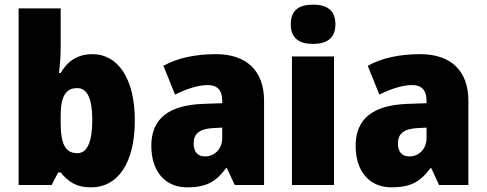

<svg xmlns="http://www.w3.org/2000/svg" viewBox="-20 -796 2094 826"><path d="M241 -588V-760H60V0H202L230 -54H241C273 -16 305 10 372 10C486 10 560 -93 560 -278C560 -460 486 -563 378 -563C312 -563 269 -531 241 -482H234C238 -520 241 -556 241 -588ZM312 -417C356 -417 377 -371 377 -280C377 -185 355 -137 313 -137C260 -137 241 -178 241 -269V-298C241 -380 262 -417 312 -417Z M909 -563C818 -563 743 -546 683 -513L733 -389C785 -415 834 -430 874 -430C913 -430 936 -410 936 -362V-352L851 -349C708 -343 631 -287 631 -169C631 -59 690 10 785 10C869 10 910 -15 953 -73H956L990 0H1116V-363C1116 -494 1038 -563 909 -563ZM898 -245 936 -247V-202C936 -155 903 -123 862 -123C832 -123 813 -141 813 -179C813 -220 837 -242 898 -245Z M1327 -776C1269 -776 1231 -755 1231 -691C1231 -629 1270 -607 1327 -607C1382 -607 1423 -629 1423 -691C1423 -755 1383 -776 1327 -776ZM1417 -553H1236V0H1417Z M1788 -563C1697 -563 1622 -546 1562 -513L1612 -389C1664 -415 1713 -430 1753 -430C1792 -430 1815 -410 1815 -362V-352L1730 -349C1587 -343 1510 -287 1510 -169C1510 -59 1569 10 1664 10C1748 10 1789 -15 1832 -73H1835L1869 0H1995V-363C1995 -494 1917 -563 1788 -563ZM1777 -245 1815 -247V-202C1815 -155 1782 -123 1741 -123C1711 -123 1692 -141 1692 -179C1692 -220 1716 -242 1777 -245Z"/></svg>

Font: Noto Sans Devanagari UI SemiCondensed Black
Style: Regular
Weight: 900
Width: 4
Designer: Jelle Bosma - Monotype Design Team
Foundry: Monotype Imaging Inc.
Version: Version 2.004